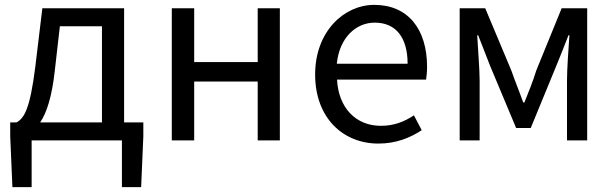

<svg xmlns="http://www.w3.org/2000/svg" viewBox="-20 -577 2524 789"><path d="M110 0H481V192H560L569 -17V-74H490V-543H154L125 -302C103 -127 79 -91 48 -74H22V-17L31 192H110ZM145 -74C171 -112 193 -177 205 -285L226 -469H399V-74Z M686 0H778V-242H1039V0H1130V-543H1039V-322H778V-543H686Z M1535 13C1608 13 1666 -11 1713 -42L1681 -103C1640 -76 1598 -60 1545 -60C1442 -60 1371 -134 1365 -250H1731C1733 -264 1735 -282 1735 -302C1735 -457 1657 -557 1518 -557C1394 -557 1275 -448 1275 -271C1275 -92 1390 13 1535 13ZM1364 -315C1375 -423 1443 -484 1520 -484C1605 -484 1655 -425 1655 -315Z M1869 0H1951V-245C1951 -293 1944 -376 1941 -432H1945C1961 -390 1979 -344 1995 -304L2101 -51H2161L2265 -304C2281 -344 2300 -389 2316 -432H2320C2316 -376 2310 -293 2310 -245V0H2393V-543H2288L2184 -288C2170 -242 2152 -199 2135 -156H2130C2115 -199 2097 -242 2081 -288L1974 -543H1869Z"/></svg>

Font: GenYoGothic2 TW R
Style: Regular
Weight: 400
Version: Version 2.100;PS 2.1;hotconv 16.6.51;makeotf.lib2.5.65220 DE